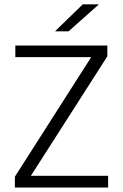

<svg xmlns="http://www.w3.org/2000/svg" viewBox="-20 -844 553 864"><path d="M466.5 -53V0H47V-49L390.5 -587H49V-639H463V-590.5L119 -53ZM352.5 -824.5H424V-823.5L288.5 -703H228.5V-704Z"/></svg>

Font: Anek Latin Medium Light
Style: Regular
Weight: 300
Version: Version 1.003